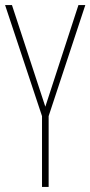

<svg xmlns="http://www.w3.org/2000/svg" viewBox="-20 -734 355 754"><path d="M158 -315 288 -714H315L171 -278V0H145V-278L0 -714H27Z"/></svg>

Font: Noto Sans ExtraCondensed Thin
Style: Regular
Weight: 100
Width: 2
Designer: Monotype Design Team
Foundry: Monotype Imaging Inc.
Version: Version 2.013; ttfautohint (v1.8.4.7-5d5b)